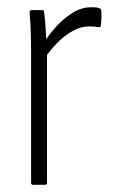

<svg xmlns="http://www.w3.org/2000/svg" viewBox="-20 -511 320 531"><path d="M71 0Q66 0 66 -6V-368Q66 -400 65 -426.5Q64 -453 62 -475Q61 -483 67 -483H97Q102 -483 102 -477Q105 -454 106.5 -428Q108 -402 108 -384L110 -369V-6Q110 0 104 0ZM102 -348 101 -393Q116 -416 136.5 -438.5Q157 -461 181.5 -476Q206 -491 233 -491Q240 -491 245.5 -490.5Q251 -490 255 -488Q258 -487 259 -485.5Q260 -484 260 -481Q261 -470 260.5 -460.5Q260 -451 259 -441Q259 -435 251 -436Q246 -437 240.5 -437.5Q235 -438 227 -438Q204 -438 182 -426Q160 -414 139.5 -393.5Q119 -373 102 -348Z"/></svg>

Font: Sofia Sans Condensed Light
Style: Regular
Weight: 300
Designer: Botio Nikoltchev, Ani Petrova
Foundry: lettersoup
Version: Version 4.101